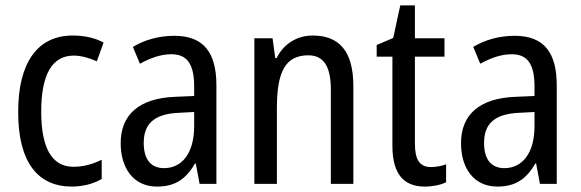

<svg xmlns="http://www.w3.org/2000/svg" viewBox="-20 -678 2142 708"><path d="M245 10C284 10 325 0 355 -18V-89C323 -73 288 -63 251 -63C172 -63 132 -131 132 -266C132 -403 172 -473 252 -473C279 -473 310 -464 337 -452L362 -521C333 -537 294 -547 248 -547C119 -547 47 -448 47 -265C47 -80 119 10 245 10Z M623 -546C566 -546 513 -531 470 -505L496 -443C536 -465 574 -478 612 -478C669 -478 696 -443 696 -359V-324L626 -321C494 -316 425 -256 425 -150C425 -58 472 10 559 10C626 10 666 -18 699 -75H702L716 0H778V-363C778 -483 732 -546 623 -546ZM639 -262 696 -265V-213C696 -113 651 -58 585 -58C539 -58 510 -87 510 -151C510 -220 547 -258 639 -262Z M1133 -547C1077 -547 1027 -518 1000 -464H995L985 -537H918V0H1001V-279C1001 -413 1032 -474 1117 -474C1175 -474 1200 -431 1200 -347V0H1283V-360C1283 -488 1232 -547 1133 -547Z M1569 -62C1527 -62 1510 -90 1510 -148V-469H1619V-537H1510V-658H1456L1430 -538L1369 -512V-469H1427V-140C1427 -34 1471 10 1546 10C1576 10 1605 4 1625 -6V-72C1609 -66 1588 -62 1569 -62Z M1878 -546C1821 -546 1768 -531 1725 -505L1751 -443C1791 -465 1829 -478 1867 -478C1924 -478 1951 -443 1951 -359V-324L1881 -321C1749 -316 1680 -256 1680 -150C1680 -58 1727 10 1814 10C1881 10 1921 -18 1954 -75H1957L1971 0H2033V-363C2033 -483 1987 -546 1878 -546ZM1894 -262 1951 -265V-213C1951 -113 1906 -58 1840 -58C1794 -58 1765 -87 1765 -151C1765 -220 1802 -258 1894 -262Z"/></svg>

Font: Noto Sans Arabic UI Cn
Style: Regular
Weight: 400
Width: 3
Designer: Monotype Design Team, Nadine Chahine and Nizar Qandah
Foundry: Monotype Imaging Inc.
Version: Version 2.010